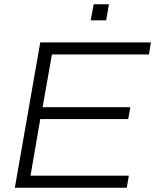

<svg xmlns="http://www.w3.org/2000/svg" viewBox="-20 -886 732 906"><path d="M408 -790H481L494 -866H422ZM50 0H578L588 -57H124L170 -324H585L595 -380H181L225 -629H683L692 -686H170Z"/></svg>

Font: Archivo ExtraLight
Style: Italic
Weight: 200
Italic angle: -10°
Designer: Hector Gatti
Foundry: Omnibus-Type
Version: Version 2.001